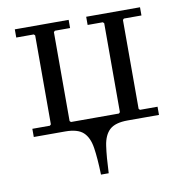

<svg xmlns="http://www.w3.org/2000/svg" viewBox="-76 -532 767 808"><g transform="rotate(-10 307.5 -127.5)"><path d="M40 0V-35H115L120 -40V-420L115 -425H40V-460H270V-425H205L200 -420V-40L205 -35H410L415 -40V-420L410 -425H345V-460H575V-425H500L495 -420V-40L500 -35H575V0ZM291 205Q289 135 282 89.5Q275 44 251 22Q227 0 174 0V-35H441V0Q388 0 364 22Q340 44 333.5 89.5Q327 135 324 205Z"/></g></svg>

Font: Brygada 1918
Style: Regular
Weight: 400
Designer: Mateusz Machalski | Borys Kosmynka | Przemek Hoffer
Foundry: NIEPODLEGLA 2018
Version: Version 3.006